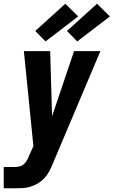

<svg xmlns="http://www.w3.org/2000/svg" viewBox="-53 -794 609 1029"><path d="M-33 215V101H27Q40 101 53 97.5Q66 94 76 84.5Q86 75 92.5 63Q99 51 104 38L126 -11L75 -520H216L226 -171L344 -520H485L230 83Q222 103 211.5 123Q201 143 186 159.5Q171 176 151.5 188Q132 200 110.5 206.5Q89 213 68.5 214Q48 215 27 215ZM361 -572 306 -628 467 -774 536 -706ZM191 -572 136 -628 297 -774 366 -706Z"/></svg>

Font: Iosevka SS18 Heavy
Style: Italic
Weight: 900
Italic angle: -9°
Monospace: yes
Designer: Belleve Invis
Foundry: Belleve Invis
Version: Version 25.1.1; ttfautohint (v1.8.4)